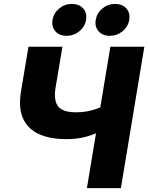

<svg xmlns="http://www.w3.org/2000/svg" viewBox="-20 -968 763 988"><path d="M320.8 -252Q239.3 -252 181.9 -277.3Q124.5 -302.7 99.1 -357.4Q73.7 -412.1 88.4 -500L126.5 -727.5H301.3L265.6 -515.1Q259.3 -475.1 266.4 -447Q273.4 -418.9 298.3 -404.5Q323.2 -390.1 370.1 -390.1Q421.9 -390.1 465.1 -404.1Q508.3 -418 538.1 -436.5L515.6 -301.3Q462.4 -274.4 418.5 -263.2Q374.5 -252 320.8 -252ZM427.2 0 547.9 -727.5H722.7L602.1 0ZM544.9 -783.7Q507.8 -783.7 487.3 -807.1Q466.8 -830.6 472.7 -865.7Q478.5 -900.9 506.8 -924.3Q535.2 -947.8 572.3 -947.8Q609.4 -947.8 630.1 -924.6Q650.9 -901.4 645 -865.7Q639.2 -830.6 610.6 -807.1Q582 -783.7 544.9 -783.7ZM322.3 -783.7Q285.2 -783.7 264.9 -807.1Q244.6 -830.6 250.5 -865.7Q256.3 -900.9 284.7 -924.3Q313 -947.8 349.6 -947.8Q387.2 -947.8 408 -924.6Q428.7 -901.4 422.9 -865.7Q417 -830.6 388.4 -807.1Q359.9 -783.7 322.3 -783.7Z"/></svg>

Font: Inter 28pt ExtraBold
Style: Italic
Weight: 800
Italic angle: -9.3988°
Designer: Rasmus Andersson
Foundry: rsms
Version: Version 4.001;git-66647c0bb